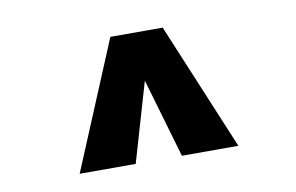

<svg xmlns="http://www.w3.org/2000/svg" viewBox="-45 -650 690 448"><g transform="rotate(-10 300.0 -426.0)"><path d="M237.8 -577.1H361.8L487.8 -274.9H354L299.3 -462.4L244.6 -274.9H111.8Z"/></g></svg>

Font: Nobile-bold
Style: Bold
Weight: 700
Version: Version 1.000;PS 001.000;hotconv 1.0.38